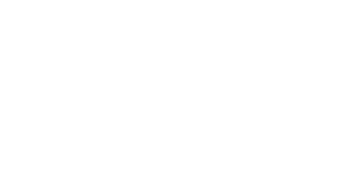

<svg xmlns="http://www.w3.org/2000/svg" viewBox="-20 -370 640 340"><path d="M500 -50Q500 -50 500 -50Q500 -50 500 -50Q500 -50 500 -50Q500 -50 500 -50Q500 -50 500 -50Q500 -50 500 -50Q500 -50 500 -50Q500 -50 500 -50Q500 -50 500 -50Q500 -50 500 -50Q500 -50 500 -50Q500 -50 500 -50ZM500 -150Q500 -150 500 -150Q500 -150 500 -150Q500 -150 500 -150Q500 -150 500 -150Q500 -150 500 -150Q500 -150 500 -150Q500 -150 500 -150Q500 -150 500 -150Q500 -150 500 -150Q500 -150 500 -150Q500 -150 500 -150Q500 -150 500 -150ZM500 -250Q500 -250 500 -250Q500 -250 500 -250Q500 -250 500 -250Q500 -250 500 -250Q500 -250 500 -250Q500 -250 500 -250Q500 -250 500 -250Q500 -250 500 -250Q500 -250 500 -250Q500 -250 500 -250Q500 -250 500 -250Q500 -250 500 -250ZM400 -350Q400 -350 400 -350Q400 -350 400 -350Q400 -350 400 -350Q400 -350 400 -350Q400 -350 400 -350Q400 -350 400 -350Q400 -350 400 -350Q400 -350 400 -350Q400 -350 400 -350Q400 -350 400 -350Q400 -350 400 -350Q400 -350 400 -350ZM300 -50Q300 -50 300 -50Q300 -50 300 -50Q300 -50 300 -50Q300 -50 300 -50Q300 -50 300 -50Q300 -50 300 -50Q300 -50 300 -50Q300 -50 300 -50Q300 -50 300 -50Q300 -50 300 -50Q300 -50 300 -50Q300 -50 300 -50ZM300 -150Q300 -150 300 -150Q300 -150 300 -150Q300 -150 300 -150Q300 -150 300 -150Q300 -150 300 -150Q300 -150 300 -150Q300 -150 300 -150Q300 -150 300 -150Q300 -150 300 -150Q300 -150 300 -150Q300 -150 300 -150Q300 -150 300 -150ZM300 -250Q300 -250 300 -250Q300 -250 300 -250Q300 -250 300 -250Q300 -250 300 -250Q300 -250 300 -250Q300 -250 300 -250Q300 -250 300 -250Q300 -250 300 -250Q300 -250 300 -250Q300 -250 300 -250Q300 -250 300 -250Q300 -250 300 -250ZM200 -350Q200 -350 200 -350Q200 -350 200 -350Q200 -350 200 -350Q200 -350 200 -350Q200 -350 200 -350Q200 -350 200 -350Q200 -350 200 -350Q200 -350 200 -350Q200 -350 200 -350Q200 -350 200 -350Q200 -350 200 -350Q200 -350 200 -350ZM100 -350Q100 -350 100 -350Q100 -350 100 -350Q100 -350 100 -350Q100 -350 100 -350Q100 -350 100 -350Q100 -350 100 -350Q100 -350 100 -350Q100 -350 100 -350Q100 -350 100 -350Q100 -350 100 -350Q100 -350 100 -350Q100 -350 100 -350ZM100 -250Q100 -250 100 -250Q100 -250 100 -250Q100 -250 100 -250Q100 -250 100 -250Q100 -250 100 -250Q100 -250 100 -250Q100 -250 100 -250Q100 -250 100 -250Q100 -250 100 -250Q100 -250 100 -250Q100 -250 100 -250Q100 -250 100 -250ZM100 -150Q100 -150 100 -150Q100 -150 100 -150Q100 -150 100 -150Q100 -150 100 -150Q100 -150 100 -150Q100 -150 100 -150Q100 -150 100 -150Q100 -150 100 -150Q100 -150 100 -150Q100 -150 100 -150Q100 -150 100 -150Q100 -150 100 -150ZM100 -50Q100 -50 100 -50Q100 -50 100 -50Q100 -50 100 -50Q100 -50 100 -50Q100 -50 100 -50Q100 -50 100 -50Q100 -50 100 -50Q100 -50 100 -50Q100 -50 100 -50Q100 -50 100 -50Q100 -50 100 -50Q100 -50 100 -50Z"/></svg>

Font: TINY 5x3
Style: Regular
Weight: 400
Designer: Jack Halten Fahnestock
Foundry: Velvetyne Type Foundry
Version: Version 1.002